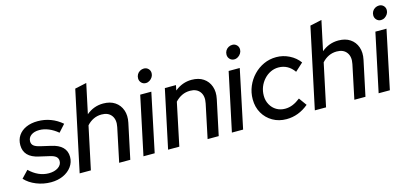

<svg xmlns="http://www.w3.org/2000/svg" viewBox="-77 -1166 3460 1619"><g transform="rotate(-15 1652.5 -356.0)"><path d="M211 10Q145 10 84 -14.5Q23 -39 -15 -81L44 -143Q82 -106 124.5 -87Q167 -68 212 -68Q262 -68 294 -89.5Q326 -111 326 -145Q326 -169 309 -183.5Q292 -198 255 -206L168 -226Q103 -240 71.5 -273.5Q40 -307 40 -359Q40 -407 64 -442.5Q88 -478 131.5 -497.5Q175 -517 233 -517Q292 -517 345.5 -497Q399 -477 444 -438L387 -375Q349 -407 308 -424Q267 -441 227 -441Q182 -441 155 -421Q128 -401 128 -368Q128 -344 145 -330Q162 -316 201 -307L288 -287Q354 -273 387 -240Q420 -207 420 -156Q420 -109 392.5 -71Q365 -33 317.5 -11.5Q270 10 211 10Z M462 0 611 -700 713 -722 658 -464Q723 -518 805 -518Q866 -518 907 -490.5Q948 -463 965 -415Q982 -367 969 -306L904 0H807L869 -295Q882 -357 854 -394.5Q826 -432 768 -432Q730 -432 697.5 -416.5Q665 -401 639 -372L560 0Z M1019 0 1127 -509H1224L1117 0ZM1199 -591Q1176 -591 1160.5 -607Q1145 -623 1145 -646Q1145 -665 1154 -680.5Q1163 -696 1179 -705Q1195 -714 1213 -714Q1236 -714 1251.5 -698.5Q1267 -683 1267 -660Q1267 -642 1257.5 -626.5Q1248 -611 1232.5 -601Q1217 -591 1199 -591Z M1234 0 1342 -509H1439L1430 -464Q1496 -518 1577 -518Q1638 -518 1679 -490.5Q1720 -463 1737 -415Q1754 -367 1741 -306L1676 0H1579L1641 -295Q1654 -357 1626 -394.5Q1598 -432 1540 -432Q1502 -432 1469.5 -416.5Q1437 -401 1410 -372L1332 0Z M1791 0 1899 -509H1996L1889 0ZM1971 -591Q1948 -591 1932.5 -607Q1917 -623 1917 -646Q1917 -665 1926 -680.5Q1935 -696 1951 -705Q1967 -714 1985 -714Q2008 -714 2023.5 -698.5Q2039 -683 2039 -660Q2039 -642 2029.5 -626.5Q2020 -611 2004.5 -601Q1989 -591 1971 -591Z M2267 10Q2200 10 2147 -20.5Q2094 -51 2063.5 -104Q2033 -157 2033 -225Q2033 -285 2055.5 -338Q2078 -391 2117 -431.5Q2156 -472 2206.5 -495Q2257 -518 2316 -518Q2375 -518 2429 -491Q2483 -464 2516 -418L2447 -355Q2421 -392 2387 -410.5Q2353 -429 2311 -429Q2275 -429 2242.5 -413.5Q2210 -398 2184.5 -370Q2159 -342 2145 -306.5Q2131 -271 2131 -230Q2131 -187 2150.5 -152Q2170 -117 2203 -97.5Q2236 -78 2278 -78Q2313 -78 2345.5 -91.5Q2378 -105 2411 -131L2460 -63Q2372 10 2267 10Z M2515 0 2664 -700 2766 -722 2711 -464Q2776 -518 2858 -518Q2919 -518 2960 -490.5Q3001 -463 3018 -415Q3035 -367 3022 -306L2957 0H2860L2922 -295Q2935 -357 2907 -394.5Q2879 -432 2821 -432Q2783 -432 2750.5 -416.5Q2718 -401 2692 -372L2613 0Z M3072 0 3180 -509H3277L3170 0ZM3252 -591Q3229 -591 3213.5 -607Q3198 -623 3198 -646Q3198 -665 3207 -680.5Q3216 -696 3232 -705Q3248 -714 3266 -714Q3289 -714 3304.5 -698.5Q3320 -683 3320 -660Q3320 -642 3310.5 -626.5Q3301 -611 3285.5 -601Q3270 -591 3252 -591Z"/></g></svg>

Font: Red Hat Display SemiBold
Style: Italic
Weight: 600
Italic angle: -12°
Designer: Pentagram, MCKL
Foundry: Pentagram, MCKL
Version: Version 1.023